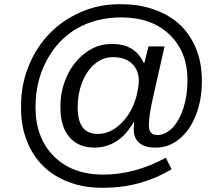

<svg xmlns="http://www.w3.org/2000/svg" viewBox="-20 -745 1055 903"><path d="M929.2 -369.1V-360.8Q929.2 -273.9 900.9 -202.6Q872.6 -131.3 823.2 -91.1Q773.9 -50.8 714.8 -50.8H710Q661.6 -50.8 635.3 -72.8Q608.9 -94.7 608.9 -137.2L610.8 -170.9H607.9Q576.2 -111.8 528.6 -81.3Q481 -50.8 424.8 -50.8Q348.6 -50.8 306.4 -100.1Q264.2 -149.4 264.2 -238.8V-245.1Q264.2 -321.8 295.9 -389.2Q327.6 -456.5 382.8 -497.3Q438 -538.1 502.9 -538.1H508.8Q615.2 -538.1 655.8 -449.2H659.2L678.2 -526.9H753.9L698.2 -279.8Q680.2 -201.2 680.2 -155.8Q680.2 -109.9 719.2 -109.9Q758.3 -109.9 791 -143.8Q823.7 -177.7 842.8 -237.3Q861.8 -296.9 861.8 -368.2Q861.8 -501 777.6 -582Q693.4 -663.1 550.8 -663.1Q432.6 -663.1 341.8 -610.8Q252 -559.1 199.2 -460Q147 -363.3 147 -240.2Q147 -96.7 233.2 -10.3Q319.3 76.2 465.8 76.2Q613.3 76.2 759.8 -2.9L787.1 50.8Q641.6 138.2 465.8 138.2H459Q374 138.2 303 111.1Q231.9 84 182.6 35.4Q133.3 -13.2 106.2 -82.5Q79.1 -151.9 79.1 -233.9V-240.2V-250Q79.1 -347.2 115 -435.1Q150.9 -522.9 212.2 -586.4Q273.4 -649.9 358.9 -687.5Q444.3 -725.1 539.1 -725.1H549.8Q636.7 -725.1 708 -699.2Q779.3 -673.3 827.9 -627Q876.5 -580.6 902.8 -514.4Q929.2 -448.2 929.2 -369.1ZM632.8 -365.2Q632.8 -415.5 600.6 -445.8Q568.4 -476.1 515.1 -476.1H509.8Q462.9 -476.1 424.8 -443.4Q386.7 -410.6 366 -356.9Q345.2 -303.2 345.2 -240.2Q345.2 -115.2 439 -115.2Q500 -115.2 550.8 -166Q602.1 -217.3 622.1 -293.9Q632.8 -340.8 632.8 -365.2Z"/></svg>

Font: Libra Sans Modern
Style: Regular
Weight: 400
Foundry: Stefan Peev, Context Ltd
Version: Version 1.000